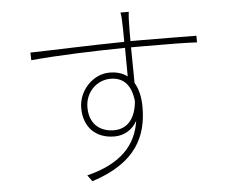

<svg xmlns="http://www.w3.org/2000/svg" viewBox="-54 -835 1109 923"><g transform="rotate(-5 500.0 -373.0)"><path d="M480 -210C412 -210 362 -251 362 -330C362 -406 420 -458 484 -458C541 -458 583 -426 592 -341C586 -262 548 -210 480 -210ZM596 -630C596 -672 596 -710 597 -732C597 -741 599 -765 600 -771H560C562 -764 564 -742 564 -732C565 -712 566 -673 566 -629C401 -627 213 -619 112 -617L113 -580C237 -592 417 -598 567 -600C567 -546 568 -491 568 -462C546 -479 517 -488 482 -488C402 -488 332 -414 332 -330C332 -236 391 -180 480 -180C524 -180 566 -202 590 -246C573 -130 498 -46 333 -5L355 25C572 -44 626 -171 626 -309C626 -356 617 -397 598 -428C597 -473 597 -539 596 -600H645C787 -600 864 -599 914 -596V-628C875 -628 782 -630 644 -630Z"/></g></svg>

Font: Noto Sans CJK Thin
Style: Regular
Weight: 100
Designer: Ryoko NISHIZUKA (kana & ideographs); Paul D. Hunt (Latin, Greek & Cyrillic); Wenlong ZHANG (bopomofo); Sandoll Communica
Foundry: Adobe Systems Incorporated
Version: Version 1.000;PS 1;hotconv 1.0.78;makeotf.lib2.5.61930